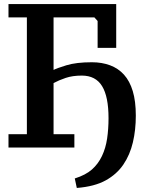

<svg xmlns="http://www.w3.org/2000/svg" viewBox="-20 -725 726 950"><path d="M22 -639V-705H555V-488H463V-621L447 -639H245V-379Q260 -387 308.5 -402Q357 -417 435 -417Q484 -417 524.5 -402Q565 -387 593.5 -355.5Q622 -324 637 -274Q652 -224 652 -153Q652 -82 637.5 -20.5Q623 41 590.5 89Q558 137 503 167.5Q448 198 360 205L350 158Q404 141 435 113.5Q466 86 484.5 47Q503 8 510 -39.5Q517 -87 517 -140Q517 -247 485 -299Q453 -351 385 -351Q339 -351 305 -339.5Q271 -328 245 -314V-61H348V5H22V-61H113V-639Z"/></svg>

Font: PT Serif Caption
Style: Semibold
Weight: 600
Designer: A.Korolkova, O.Umpeleva, V.Yefimov
Foundry: ParaType Ltd
Version: Version 1.00;May 2, 2020;FontCreator 12.0.0.2544 64-bit